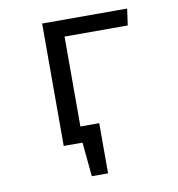

<svg xmlns="http://www.w3.org/2000/svg" viewBox="-77 -597 754 814"><g transform="rotate(-10 300.0 -190.0)"><path d="M514 -456H242V-69H323V147H253L239 0H158V-527H524Z"/></g></svg>

Font: Fira Mono
Style: Regular
Weight: 400
Designer: Carrois Corporate & Edenspiekermann AG
Foundry: Carrois Corporate GbR & Edenspiekermann AG
Version: Version 3.206;PS 003.206;hotconv 1.0.70;makeotf.lib2.5.58329